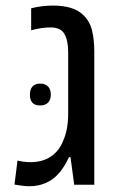

<svg xmlns="http://www.w3.org/2000/svg" viewBox="-20 -660 426 686"><path d="M85.4 5.4Q73.2 5.4 60.1 3.7Q46.9 2 31.7 -0.5L42.5 -86.4Q51.8 -84 64.2 -82.3Q76.7 -80.6 88.9 -80.6Q131.8 -80.6 161.6 -100.6Q191.4 -120.6 205.6 -156.7Q214.4 -176.3 219 -200.7Q223.6 -225.1 223.6 -254.9V-474.1Q223.6 -514.6 210.4 -538.3Q197.3 -562 160.2 -562Q145 -562 128.2 -559.6Q111.3 -557.1 91.3 -551.8V-630.4Q129.9 -640.1 169.4 -640.1Q206.1 -640.1 232.9 -631.8Q259.8 -623.5 276.9 -606.9Q300.8 -584.5 308.8 -551.3Q316.9 -518.1 316.9 -475.6V0H245.1L231.9 -98.6H226.6Q218.8 -81.5 207.8 -64.2Q196.8 -46.9 184.6 -34.7Q167.5 -16.6 141.8 -5.6Q116.2 5.4 85.4 5.4ZM123 -283.2Q86.9 -283.2 86.9 -321.8Q86.9 -341.3 96.4 -351.3Q106 -361.3 123.5 -361.3Q141.6 -361.3 151.6 -351.1Q161.6 -340.8 161.6 -321.8Q161.6 -303.2 151.6 -293.2Q141.6 -283.2 123 -283.2Z"/></svg>

Font: Open Sans SemiCondensed Medium
Style: Regular
Weight: 500
Width: 4
Designer: Monotype Design Team
Foundry: Monotype Imaging Inc.
Version: Version 3.000